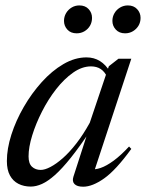

<svg xmlns="http://www.w3.org/2000/svg" viewBox="-20 -696 552 726"><path d="M257.5 -27.5 314.5 -204H323Q281 -141 247.8 -99.5Q214.5 -58 187.8 -34.2Q161 -10.5 138.8 -0.5Q116.5 9.5 96.5 9.5Q70 9.5 49.5 -1Q29 -11.5 17.5 -32.8Q6 -54 6 -87Q6 -133.5 23 -186.8Q40 -240 69.8 -291.5Q99.5 -343 137.8 -385.5Q176 -428 219.5 -453.5Q263 -479 307 -479Q335.5 -479 357.8 -465.2Q380 -451.5 396.5 -424L385 -405Q376 -425 360.8 -435Q345.5 -445 324 -445Q290 -445 256.2 -421.2Q222.5 -397.5 192.2 -358.8Q162 -320 138.8 -274.2Q115.5 -228.5 101.8 -184Q88 -139.5 88 -104.5Q88 -77.5 101 -65.5Q114 -53.5 134 -53.5Q149.5 -53.5 171 -64.8Q192.5 -76 217.8 -98.2Q243 -120.5 269 -154Q295 -187.5 319.5 -232L391.5 -445.5L428 -474H476.5L333.5 -40L323.5 -57Q338.5 -53.5 360.5 -61Q382.5 -68.5 409.8 -88.5Q437 -108.5 468 -142L476.5 -133Q418.5 -53 374 -21.5Q329.5 10 294.5 10Q271.5 10 261.8 0Q252 -10 257.5 -27.5ZM270 -570Q247.5 -570 234.8 -584Q222 -598 222 -617Q222 -633 229.8 -646.2Q237.5 -659.5 250.8 -667.5Q264 -675.5 280 -675.5Q302.5 -675.5 315.2 -661.5Q328 -647.5 328 -628.5Q328 -612 320.5 -599Q313 -586 299.8 -578Q286.5 -570 270 -570ZM453 -570Q431 -570 418 -584Q405 -598 405 -617Q405 -633 412.8 -646.2Q420.5 -659.5 434 -667.5Q447.5 -675.5 463.5 -675.5Q485.5 -675.5 498.5 -661.5Q511.5 -647.5 511.5 -628.5Q511.5 -612 503.8 -599Q496 -586 482.8 -578Q469.5 -570 453 -570Z"/></svg>

Font: Newsreader 48pt
Style: Italic
Weight: 400
Italic angle: -17°
Version: Version 1.003